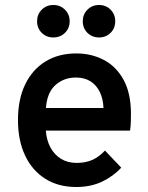

<svg xmlns="http://www.w3.org/2000/svg" viewBox="-20 -737 591 769"><path d="M285.5 12Q213 12 160.5 -21.5Q108 -55 80 -115.2Q52 -175.5 52 -256Q52 -339.5 81 -399.2Q110 -459 162.5 -491Q215 -523 285.5 -523Q346 -523 395.8 -497Q445.5 -471 475 -417.2Q504.5 -363.5 504.5 -280.5Q504.5 -267.5 504 -249.8Q503.5 -232 501 -214H163.5Q166.5 -175 182.2 -146Q198 -117 224.5 -100.8Q251 -84.5 287 -84.5Q322 -84.5 349 -96.2Q376 -108 400.5 -134L465.5 -65.5Q434 -31 388.8 -9.5Q343.5 12 285.5 12ZM164 -304.5H394.5Q393 -341 379.8 -368.5Q366.5 -396 342.5 -411.2Q318.5 -426.5 284 -426.5Q236 -426.5 202.2 -396.5Q168.5 -366.5 164 -304.5ZM376.5 -587Q349 -587 330.2 -605.5Q311.5 -624 311.5 -652Q311.5 -679.5 330.2 -698.2Q349 -717 376.5 -717Q404.5 -717 423 -698.2Q441.5 -679.5 441.5 -652Q441.5 -624 423 -605.5Q404.5 -587 376.5 -587ZM193.5 -587Q166 -587 147.2 -605.5Q128.5 -624 128.5 -652Q128.5 -679.5 147.2 -698.2Q166 -717 193.5 -717Q221.5 -717 240.2 -698.2Q259 -679.5 259 -652Q259 -624 240.2 -605.5Q221.5 -587 193.5 -587Z"/></svg>

Font: Overpass SemiBold
Style: Regular
Weight: 600
Designer: Delve Withrington, Dave Bailey, Thomas Jockin
Foundry: Delve Fonts LLC
Version: Version 4.000